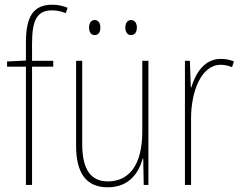

<svg xmlns="http://www.w3.org/2000/svg" viewBox="-20 -785 1024 815"><path d="M206 -502V-527H116V-600C116 -701 138 -741 201 -741C220 -741 241 -737 259 -729L267 -752C250 -759 228 -765 202 -765C120 -765 90 -713 90 -604V-528L10 -524V-502H90V0H116V-502Z M358 -668C358 -651 365 -636 382 -636C398 -636 406 -649 406 -668C406 -686 398 -700 382 -700C365 -700 358 -684 358 -668ZM512 -668C512 -651 520 -636 536 -636C553 -636 561 -650 561 -668C561 -686 553 -700 536 -700C520 -700 512 -685 512 -668ZM610 -527H584V-227C584 -82 526 -15 438 -15C368 -15 329 -62 329 -173V-527H303V-166C303 -49 347 10 437 10C530 10 569 -53 586 -112H588L590 0H610Z M917 -535C845 -535 809 -470 792 -414H790L786 -527H765V0H791V-283C791 -394 833 -510 917 -510C936 -510 952 -505 965 -500L973 -524C956 -532 936 -535 917 -535Z"/></svg>

Font: Noto Sans Lao Condensed Thin
Style: Regular
Weight: 100
Width: 3
Designer: Monotype Design Team
Foundry: Monotype Imaging Inc.
Version: Version 2.003